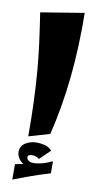

<svg xmlns="http://www.w3.org/2000/svg" viewBox="-110 -779 556 1118"><g transform="rotate(10 168.0 -219.5)"><path d="M97 31Q97 -80 93.5 -171Q90 -262 83.5 -344Q77 -426 66 -510Q55 -594 40 -692L296 -734Q299 -531 280 -349.5Q261 -168 221 -5ZM171 212 153 206Q105 206 81 182Q57 158 57 130Q57 95 86 76.5Q115 58 152 58Q175 58 199.5 64Q224 70 243 90L181 150Q171 142 160.5 138.5Q150 135 139 135Q129 135 121 138.5Q113 142 113 153Q113 164 128.5 173.5Q144 183 183 176Q209 171 224 165.5Q239 160 264 149V200ZM49 295V204Q92 195 126 188Q160 181 193 175Q226 169 264 163V220Q224 232 193 242.5Q162 253 129 265Q96 277 49 295Z"/></g></svg>

Font: Marhey Light
Style: Regular
Weight: 300
Designer: Nur Syamsi & Bustanul Arifin
Foundry: Namelatype
Version: Version 1.000